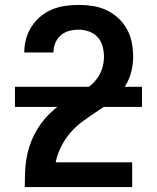

<svg xmlns="http://www.w3.org/2000/svg" viewBox="-20 -763 640 783"><path d="M81 0V-1Q81 -29 82 -56.5Q83 -84 87 -111Q91 -138 99.5 -164.5Q108 -191 120.5 -215.5Q133 -240 149.5 -262Q166 -284 186 -303Q206 -322 228.5 -338.5Q251 -355 275 -368.5Q299 -382 323 -396Q347 -410 365.5 -430Q384 -450 394 -476.5Q404 -503 404 -531Q404 -552 398.5 -573.5Q393 -595 378.5 -611Q364 -627 343 -634.5Q322 -642 301 -642Q281 -642 262 -637Q243 -632 228 -619Q213 -606 205.5 -587.5Q198 -569 198 -550V-549H79V-550Q79 -578 86.5 -605Q94 -632 109 -655Q124 -678 145.5 -696Q167 -714 192.5 -724.5Q218 -735 245.5 -739Q273 -743 301 -743Q330 -743 359 -738.5Q388 -734 414.5 -721.5Q441 -709 462.5 -689Q484 -669 498 -643.5Q512 -618 517.5 -589Q523 -560 523 -531Q523 -496 513 -462Q503 -428 482.5 -400Q462 -372 434.5 -350.5Q407 -329 378 -310Q349 -291 320.5 -270.5Q292 -250 269 -224Q246 -198 230 -166.5Q214 -135 207 -101H519V0ZM41 -327V-409H559V-327Z"/></svg>

Font: Iosevka Book
Style: Bold
Weight: 700
Designer: Belleve Invis
Foundry: Belleve Invis
Version: Version 28.0.7; ttfautohint (v1.8.3)